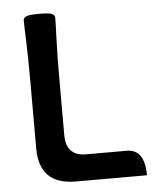

<svg xmlns="http://www.w3.org/2000/svg" viewBox="-49 -696 590 738"><g transform="rotate(-5 246.0 -327.0)"><path d="M185.1 -182.6Q185.1 -100.6 261.7 -100.6H418.9Q488.3 -100.6 488.3 0H213.4Q73.2 0 73.2 -139.6V-396Q73.2 -490.2 70.8 -551.8Q68.4 -613.3 68.4 -633.8Q68.4 -643.6 79.1 -648.9Q89.8 -654.3 129.4 -654.3Q168.9 -654.3 179.7 -648.9Q189.9 -643.6 189.9 -633.8Q189.9 -613.3 187.5 -551.8Q185.1 -490.2 185.1 -396Z"/></g></svg>

Font: ALMAS
Style: Bold
Weight: 700
Designer: ALMAS Font/ by Husham Jawad Kadhim, derived from the Bainsely font by/ Paul James MIller
Foundry: High-Logic / Made with FontCreator
Version: Version 1.411;September 19, 2021;FontCreator 14.0.0.2814 32-